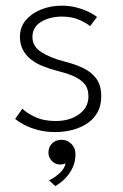

<svg xmlns="http://www.w3.org/2000/svg" viewBox="-20 -442 423 660"><path d="M192.5 -422.5Q219.5 -422.5 243.2 -416.2Q267 -410 285.5 -400.8Q304 -391.5 313.5 -383.5L289.5 -352Q279 -362 253 -373.5Q227 -385 194 -385Q151.5 -385 121.5 -367Q91.5 -349 91.5 -315Q91.5 -282.5 121.8 -263Q152 -243.5 200 -231Q236.5 -222 265.5 -208.2Q294.5 -194.5 311.2 -171.5Q328 -148.5 328 -111Q328 -79.5 315.5 -56.5Q303 -33.5 281 -18.5Q259 -3.5 230.5 4.2Q202 12 169.5 12Q138 12 110.5 4.8Q83 -2.5 63 -13.2Q43 -24 32 -33L57 -68.5Q70 -54.5 100 -40.2Q130 -26 171 -26Q220 -26 252 -49.5Q284 -73 284 -110.5Q284 -139 268.8 -155.5Q253.5 -172 228.8 -182Q204 -192 176.5 -198.5Q150 -205.5 126.8 -214.8Q103.5 -224 86 -238Q68.5 -252 58.5 -271.2Q48.5 -290.5 48.5 -316Q48.5 -348 68 -371.8Q87.5 -395.5 120.5 -409Q153.5 -422.5 192.5 -422.5ZM170 197.5 148.5 178Q165 170.5 183.2 154.8Q201.5 139 205.5 119.5Q197 123.5 187 123.5Q169.5 123.5 158 111Q146.5 98.5 146.5 83.5Q146.5 63 159.2 50.8Q172 38.5 191.5 38.5Q211 38.5 225.2 52.5Q239.5 66.5 239.5 88Q239.5 113 229.8 134Q220 155 204.2 171.2Q188.5 187.5 170 197.5Z"/></svg>

Font: League Spartan Thin ExtraLight
Style: Regular
Weight: 250
Version: Version 2.002